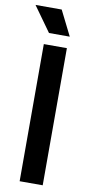

<svg xmlns="http://www.w3.org/2000/svg" viewBox="-116 -873 419 910"><g transform="rotate(10 93.5 -418.0)"><path d="M49 0V-660H160V0ZM64 -716 -22 -836H104L164 -716Z"/></g></svg>

Font: Bricolage Grotesque 48pt Medium
Style: Regular
Weight: 500
Designer: Mathieu Triay
Foundry: Atelier Triay
Version: Version 1.000; ttfautohint (v1.8.4.7-5d5b);gftools[0.9.32]